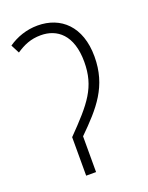

<svg xmlns="http://www.w3.org/2000/svg" viewBox="-109 -598 506 656"><g transform="rotate(-20 144.0 -269.5)"><path d="M109 -539C69 -539 32 -526 2 -505L18 -474C45 -492 71 -504 108 -504C167 -504 217 -466 217 -368C217 -276 177 -229 90 -140V0H126V-130C201 -204 256 -265 256 -373C256 -483 193 -539 109 -539Z"/></g></svg>

Font: Noto Sans ExtraCondensed ExtraLight
Style: Regular
Weight: 200
Width: 2
Designer: Monotype Design Team
Foundry: Monotype Imaging Inc.
Version: Version 2.013